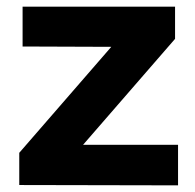

<svg xmlns="http://www.w3.org/2000/svg" viewBox="-20 -557 588 578"><path d="M230 -121H516V1L38 0V-97L315 -416L48 -417V-537H507V-440Z"/></svg>

Font: Montserrat Semi Bold
Style: Regular
Weight: 600
Designer: Julieta Ulanovsky
Foundry: Julieta Ulanovsky
Version: Version 3.001 September 28, 2015